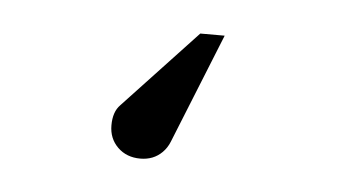

<svg xmlns="http://www.w3.org/2000/svg" viewBox="-28 -37 407 226"><g transform="rotate(5 176.0 76.5)"><path d="M201.2 0H230L177.7 129.9Q174.8 137.2 169.4 142.6Q159.2 152.8 143.6 152.8Q127.4 152.8 116.9 142.6Q106.4 132.3 106.4 116.7Q106.4 100.6 114.7 92.3Z"/></g></svg>

Font: Flanker
Style: Regular
Weight: 400
Designer: Flanker
Foundry: Flanker
Version: Version 2.027